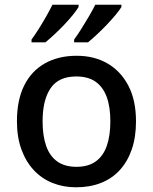

<svg xmlns="http://www.w3.org/2000/svg" viewBox="-20 -786 649 816"><path d="M558 -270Q558 -203 540 -151Q522 -99 489 -63Q456 -27 409 -8.5Q362 10 303 10Q249 10 203 -8.5Q157 -27 123.5 -63Q90 -99 71 -151Q52 -203 52 -271Q52 -360 82.5 -422Q113 -484 170.5 -516.5Q228 -549 306 -549Q380 -549 436.5 -516.5Q493 -484 525.5 -422Q558 -360 558 -270ZM161 -270Q161 -210 176 -166.5Q191 -123 223 -100Q255 -77 305 -77Q355 -77 387 -100Q419 -123 434 -166.5Q449 -210 449 -270Q449 -332 433.5 -374Q418 -416 386.5 -438.5Q355 -461 304 -461Q229 -461 195 -411Q161 -361 161 -270ZM496 -756Q488 -743 471.5 -723Q455 -703 434 -681Q413 -659 392 -639.5Q371 -620 354 -606H295V-618Q309 -637 325.5 -663Q342 -689 358 -716.5Q374 -744 385 -766H496ZM314 -756Q306 -743 290 -723Q274 -703 253 -681Q232 -659 211 -639.5Q190 -620 173 -606H114V-618Q128 -637 144.5 -663Q161 -689 176.5 -716.5Q192 -744 203 -766H314Z"/></svg>

Font: Noto Sans Thai Medium
Style: Regular
Weight: 500
Designer: Monotype Design Team
Foundry: Monotype Imaging Inc.
Version: Version 2.001